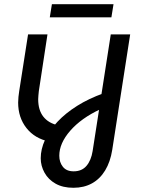

<svg xmlns="http://www.w3.org/2000/svg" viewBox="-20 -673 672 910"><path d="M328 217Q278 217 243.5 197.5Q209 178 191 145.5Q173 113 173 77Q173 34 193.5 -10.5Q214 -55 252.5 -96Q291 -137 346 -171.5Q401 -206 471 -231L455 -155Q365 -113 313 -53.5Q261 6 261 65Q261 96 278 117.5Q295 139 329 139Q368 139 390 113Q412 87 419 43L505 -510H597L512 37Q503 94 478.5 134.5Q454 175 416 196Q378 217 328 217ZM214 -2Q145 -16 105.5 -66Q66 -116 66 -187Q66 -199 67.5 -214Q69 -229 71 -241L113 -510H205L164 -241Q163 -231 162 -220.5Q161 -210 161 -203Q161 -151 185.5 -120Q210 -89 256 -79ZM216 -591 226 -653H518L508 -591Z"/></svg>

Font: MuseoModerno
Style: Italic
Weight: 400
Italic angle: -9°
Designer: Pablo Cosgaya, Héctor Gatti, Marcela Romero, and the Authors of The MuseoModerno Project.
Foundry: Omnibus-Type Team
Version: Version 1.003